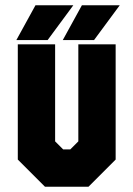

<svg xmlns="http://www.w3.org/2000/svg" viewBox="-20 -708 506 728"><path d="M150.5 0 47.5 -103V-540H189V-172L219.5 -141.5H246.5L277 -172V-540H418.5V-103L315.5 0ZM218 -556 290.5 -688H434L336.5 -556ZM42 -556 114.5 -688H258L160.5 -556Z"/></svg>

Font: Tourney Condensed Black
Style: Regular
Weight: 900
Width: 3
Designer: Tyler Finck
Foundry: Etcetera Type Co
Version: Version 1.010; ttfautohint (v1.8.3)